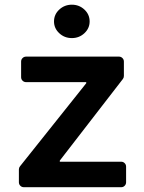

<svg xmlns="http://www.w3.org/2000/svg" viewBox="-20 -782 602 802"><path d="M58.9 -20.6V-74.6Q58.9 -81.7 63.6 -87.4L340.2 -434.3V-438.9H89.1Q80.3 -438.9 74.2 -445Q68.2 -451 68.2 -459.5V-524.9Q68.2 -533.4 74.2 -539.4Q80.3 -545.5 89.1 -545.5H476.9Q485.4 -545.5 491.5 -539.4Q497.5 -533.4 497.5 -524.9V-464.8Q497.5 -457.4 493.3 -452.1L229.8 -111.2V-106.5H486.2Q494.7 -106.5 500.7 -100.5Q506.7 -94.5 506.7 -85.9V-20.6Q506.7 -12.1 500.7 -6Q494.7 0 486.2 0H79.9Q71 0 65 -6Q58.9 -12.1 58.9 -20.6ZM205.6 -692.5Q205.6 -721.6 227.6 -742Q249.6 -762.4 280.2 -762.4Q310.7 -762.4 332.6 -742Q354.4 -721.6 354.4 -692.5Q354.4 -663.7 332.6 -643.3Q310.7 -622.9 280.2 -622.9Q249.3 -622.9 227.5 -643.3Q205.6 -663.7 205.6 -692.5Z"/></svg>

Font: DeltaSans SemiBold
Style: Regular
Weight: 600
Designer: Rasmus Andersson
Foundry: rsms
Version: Version 3.012